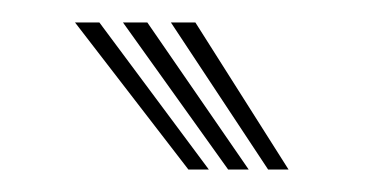

<svg xmlns="http://www.w3.org/2000/svg" viewBox="-20 -796 336 171"><path d="M147.8 -645 46.8 -776H68.5L166 -645ZM183.2 -645 89.5 -776H111.2L201.5 -645ZM218.8 -645 132.2 -776H154L237 -645Z"/></svg>

Font: Big Shoulders Inline Text SemiBold
Style: Regular
Weight: 600
Designer: Patric King
Foundry: XO Type Co
Version: Version 1.000